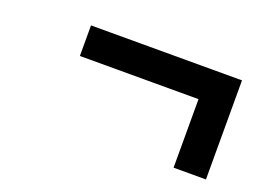

<svg xmlns="http://www.w3.org/2000/svg" viewBox="-58 -593 742 549"><g transform="rotate(20 312.5 -319.0)"><path d="M501 -169V-377.5H140V-470.5H599.5V-169Z"/></g></svg>

Font: Overpass Medium
Style: Italic
Weight: 500
Italic angle: -10°
Designer: Delve Withrington, Dave Bailey, Thomas Jockin
Foundry: Delve Fonts LLC
Version: Version 4.000